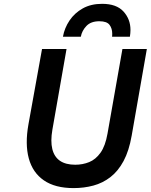

<svg xmlns="http://www.w3.org/2000/svg" viewBox="-20 -951 772 983"><path d="M356.7 12Q262.2 12 204.8 -27.5Q147.3 -66.9 127.4 -140.1Q107.5 -213.3 125.7 -314.7L195.2 -700H320.6L248.2 -287Q238 -228.1 247.8 -188.1Q257.5 -148.1 286.9 -127.8Q316.4 -107.6 365.2 -107.6Q403.2 -107.6 436.6 -121.1Q470 -134.6 494.6 -169.1Q519.3 -203.6 530.4 -266.8L606.8 -700H731.8L654.2 -256.6Q640.6 -178.6 612.6 -126.5Q584.6 -74.5 545.2 -44.1Q505.9 -13.8 458 -0.9Q410.1 12 356.7 12ZM302.2 -763Q310.2 -807.8 336 -846.1Q361.8 -884.5 403.8 -908Q445.7 -931.4 502.6 -931.4Q576.4 -931.4 612.2 -892.1Q648 -852.8 648 -797.8Q648 -789.7 647.2 -780.8Q646.5 -772 645 -763H553.8Q554.2 -766.6 554.4 -770.7Q554.6 -774.8 554.6 -778.4Q554.6 -805.1 540.9 -823.6Q527.2 -842.2 488.4 -842.2Q445.5 -842.2 422.5 -818.1Q399.5 -794 393.8 -763Z"/></svg>

Font: Overpass
Style: Italic
Weight: 400
Italic angle: -10°
Designer: Delve Withrington, Dave Bailey, Thomas Jockin
Foundry: Delve Fonts LLC
Version: Version 4.000